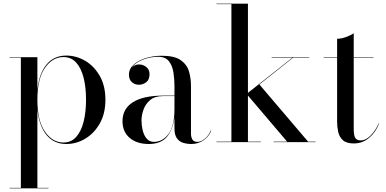

<svg xmlns="http://www.w3.org/2000/svg" viewBox="-20 -770 2090 1040"><path d="M32 247.5H93V-457.5H32V-460H182.5V-282Q191.5 -371.5 231.8 -420.2Q272 -469 339 -469Q393.5 -469 441.8 -440.5Q490 -412 520.5 -358.5Q551 -305 551 -230Q551 -155 520.5 -101.2Q490 -47.5 441.8 -18.8Q393.5 10 339 10Q272 10 231.8 -39.2Q191.5 -88.5 182.5 -178V247.5H242.5V250H32ZM182.5 -230Q182.5 -115 223.8 -56.5Q265 2 323.5 2Q365.5 2 392.5 -28Q419.5 -58 432.8 -110.5Q446 -163 446 -230Q446 -297 432.8 -349.2Q419.5 -401.5 392.5 -431.2Q365.5 -461 323.5 -461Q265 -461 223.8 -403Q182.5 -345 182.5 -230Z M862.5 -252H925V-304.5Q925 -340.5 919.5 -377Q914 -413.5 895.2 -438Q876.5 -462.5 836.5 -462.5Q794.5 -462.5 753.8 -446.8Q713 -431 693.5 -403.5Q709.5 -421 733 -421Q754.5 -421 772.2 -407.2Q790 -393.5 790 -368Q790 -338 771.8 -324.5Q753.5 -311 733 -311Q710 -311 694.2 -325Q678.5 -339 678.5 -366Q678.5 -397 704 -420Q729.5 -443 770.2 -455.5Q811 -468 856.5 -468Q925.5 -468 959.2 -444Q993 -420 1003.8 -382.5Q1014.5 -345 1014.5 -304.5V-46Q1014.5 -28 1021.8 -14.8Q1029 -1.5 1050.5 -1.5Q1068 -1.5 1089 -18.2Q1110 -35 1122 -63.5L1124 -61.5Q1111 -30 1082.2 -10Q1053.5 10 1016.5 10Q993 10 972 3.5Q951 -3 938 -21.2Q925 -39.5 925 -75V-135.5Q917.5 -68.5 884.5 -29.2Q851.5 10 786 10Q721 10 682.2 -23.2Q643.5 -56.5 643.5 -113.5Q643.5 -180.5 699.8 -216.2Q756 -252 862.5 -252ZM814.5 -1.5Q859 -1.5 892 -43.2Q925 -85 925 -180.5V-249.5H862.5Q818.5 -249.5 793.2 -228Q768 -206.5 757.2 -176Q746.5 -145.5 746.5 -118Q746.5 -93 752.5 -66Q758.5 -39 773.5 -20.2Q788.5 -1.5 814.5 -1.5Z M1152.5 -2.5H1233.5V-747.5H1152.5V-750H1323V-267L1564 -457.5H1451.5V-460H1655V-457.5H1567.5L1385 -312.5L1649 -2.5H1689.5V0H1462V-2.5H1535.5L1323 -252.5V-2.5H1393V0H1152.5Z M2033.5 -101.5Q2015.5 -53.5 1979.2 -23.2Q1943 7 1897 7Q1856 7 1836.8 -11Q1817.5 -29 1811.8 -56.2Q1806 -83.5 1806 -111V-457.5H1733V-460H1806V-560Q1828.5 -560 1854.8 -569.5Q1881 -579 1896 -590V-460H2003V-457.5H1896V-72.5Q1896 -35 1904.8 -22.2Q1913.5 -9.5 1934 -9.5Q1962.5 -9.5 1989.2 -37.5Q2016 -65.5 2031 -101.5Z"/></svg>

Font: Bodoni* 72pt
Style: Regular
Weight: 400
Version: Version 2.3